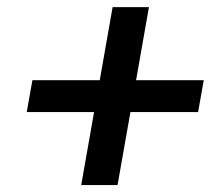

<svg xmlns="http://www.w3.org/2000/svg" viewBox="-20 -620 626 547"><path d="M211.4 -92.8 248 -300.8H56.2L72.3 -391.6H264.2L300.8 -599.6H404.3L367.7 -391.6H560.5L544.4 -300.8H351.6L314.9 -92.8Z"/></svg>

Font: Cascadia Code NF
Style: Italic
Weight: 400
Italic angle: -10°
Monospace: yes
Designer: Aaron Bell
Foundry: Saja Typeworks
Version: Version 2404.023; ttfautohint (v1.8.4)